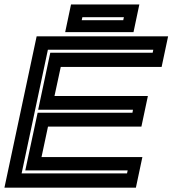

<svg xmlns="http://www.w3.org/2000/svg" viewBox="-30 -868 797 888"><path d="M-9.5 0 139.5 -700H747.5L717.5 -558.5H251L222 -424H654L624 -282.5H192L162 -141.5H628.5L598.5 0ZM70 -66H557.5L560.5 -80H87L144 -346.5H582.5L585 -360.5H146.5L202.5 -624H676L679 -638H191.5ZM271.5 -719.5 298.5 -847.5H614.5L587.5 -719.5ZM348 -774.5H540L543 -788.5H351Z"/></svg>

Font: Tourney Expanded Regular
Style: Bold Italic
Weight: 700
Width: 7
Italic angle: -12°
Designer: Tyler Finck
Foundry: Etcetera Type Co
Version: Version 1.010; ttfautohint (v1.8.3)